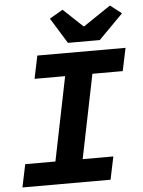

<svg xmlns="http://www.w3.org/2000/svg" viewBox="-58 -916 717 962"><g transform="rotate(-5 300.0 -435.0)"><path d="M15.4 0 39.5 -115H191.4L277.1 -536.8H123.3L147.4 -651.8H591L566.8 -536.8H414.3L328.5 -115H482.7L458.6 0ZM305.7 -701.8 226.2 -830.6 293.3 -869.3 390.6 -777.6H394.6L531.5 -869.7L588.4 -825.6L465.6 -701.8Z"/></g></svg>

Font: SourceCodeVF
Style: Italic
Weight: 200
Italic angle: -11°
Monospace: yes
Designer: Paul D. Hunt, Teo Tuominen
Foundry: Adobe
Version: Version 1.026;hotconv 1.1.0;makeotfexe 2.6.0